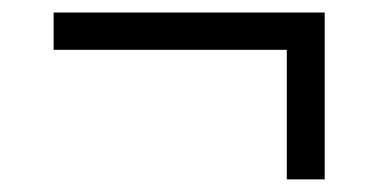

<svg xmlns="http://www.w3.org/2000/svg" viewBox="-20 -407 599 304"><path d="M494.1 -387.2V-123H434.1V-328.1H64.9V-387.2Z"/></svg>

Font: Droid-TTFautohint Serif
Style: Regular
Weight: 400
Foundry: Ascender Corporation
Version: Version 1.00; ttfautohint (v1.00rc1.4-1a1c-dirty) -l 8 -r 50